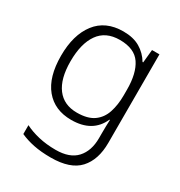

<svg xmlns="http://www.w3.org/2000/svg" viewBox="-183 -667 964 1031"><g transform="rotate(30 299.5 -151.0)"><path d="M283 -542Q345 -542 386.5 -517.5Q428 -493 453 -451H457L465 -532H511V17Q511 122 457 181Q403 240 282 240Q222 240 175.5 230.5Q129 221 92 204V149Q129 168 178 179.5Q227 191 284 191Q371 191 413 145Q455 99 455 20V-11Q455 -32 455.5 -53.5Q456 -75 457 -94H454Q408 10 276 10Q173 10 115 -60Q57 -130 57 -262Q57 -391 115 -466.5Q173 -542 283 -542ZM289 -493Q202 -493 159 -432Q116 -371 116 -261Q116 -153 159 -96Q202 -39 283 -39Q349 -39 386.5 -65.5Q424 -92 439.5 -139Q455 -186 455 -246V-281Q455 -382 417.5 -437.5Q380 -493 289 -493Z"/></g></svg>

Font: Noto Sans Arabic Light
Style: Regular
Weight: 300
Designer: Monotype Design Team, Nadine Chahine, Nizar Qandah and Khaled Hosny
Foundry: Monotype Imaging Inc.
Version: Version 2.012; ttfautohint (v1.8.4.7-5d5b)